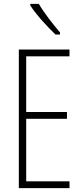

<svg xmlns="http://www.w3.org/2000/svg" viewBox="-20 -969 425 989"><path d="M180 -949H136V-941C167 -892 227 -828 266 -791H289V-802C252 -846 212 -895 180 -949ZM338 0V-35H115V-357H325V-392H115V-679H338V-714H77V0Z"/></svg>

Font: Noto Sans Armenian ExtraCondensed ExtraLight
Style: Regular
Weight: 200
Width: 2
Designer: Monotype Design Team
Foundry: Monotype Imaging Inc.
Version: Version 2.008